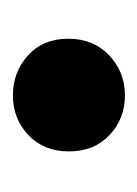

<svg xmlns="http://www.w3.org/2000/svg" viewBox="23 -224 218 305"><g transform="rotate(90 132.5 -71.0)"><path d="M220 -71Q220 -111 194 -135.5Q168 -160 131 -160Q94 -160 67.5 -135Q41 -110 41 -70Q41 -30 67.5 -6Q94 18 131 18Q168 18 194 -6.5Q220 -31 220 -71Z"/></g></svg>

Font: Repo Bold
Style: Bold
Weight: 700
Designer: Stefan Peev
Foundry: Context Ltd
Version: Version 1.502